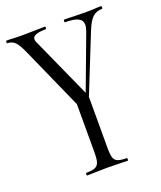

<svg xmlns="http://www.w3.org/2000/svg" viewBox="-128 -466 688 822"><g transform="rotate(-20 215.5 -55.5)"><path d="M127 263Q154 263 167 257.5Q180 252 185 238Q190 224 190 194V-57H249V194Q249 224 253.5 238Q258 252 271 257.5Q284 263 312 263Q314 263 314 269Q314 275 312 275Q289 275 275 274L220 273L165 274Q151 275 127 275Q125 275 125 269Q125 263 127 263ZM431 -374Q405 -374 387.5 -358Q370 -342 354 -301L229 11Q228 15 218 15Q208 15 207 11L67 -303Q48 -347 34 -360.5Q20 -374 0 -374Q-3 -374 -3 -380Q-3 -386 0 -386Q20 -386 31 -385L69 -384L134 -385Q149 -386 174 -386Q177 -386 177 -380Q177 -374 174 -374Q114 -374 114 -350Q114 -343 118 -335L246 -51L220 -1L334 -306Q340 -323 340 -335Q340 -355 321.5 -364.5Q303 -374 262 -374Q260 -374 260 -380Q260 -386 262 -386Q289 -386 303 -385L363 -384L398 -385Q408 -386 431 -386Q433 -386 433 -380Q433 -374 431 -374Z"/></g></svg>

Font: Cormorant Infant
Style: Regular
Weight: 400
Designer: Christian Thalmann (Catharsis Fonts)
Foundry: Catharsis Fonts
Version: Version 4.000